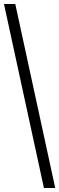

<svg xmlns="http://www.w3.org/2000/svg" viewBox="-20 -828 298 968"><path d="M201.5 120 0 -808H57L258.5 120Z"/></svg>

Font: Encode Sans Semi Condensed Light
Style: Regular
Weight: 300
Width: 4
Designer: Multiple Designers
Foundry: Impallari Type
Version: Version 3.000; ttfautohint (v1.8.3) -l 8 -r 50 -G 200 -x 14 